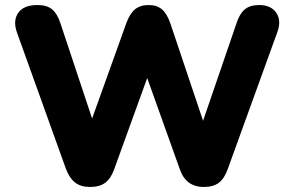

<svg xmlns="http://www.w3.org/2000/svg" viewBox="-20 -734 1168 763"><path d="M338 9Q301 9 278.5 -8.5Q256 -26 242 -63L47 -606Q31 -652 52.5 -683Q74 -714 129 -714Q167 -714 187.5 -696.5Q208 -679 220 -642L346 -263L482 -642Q496 -680 516.5 -697Q537 -714 571 -714Q604 -714 624 -696.5Q644 -679 657 -641L787 -254L920 -642Q932 -679 952.5 -696.5Q973 -714 1010 -714Q1057 -714 1078 -683Q1099 -652 1082 -606L885 -62Q872 -25 850 -8Q828 9 790 9Q718 9 694 -63L565 -424L434 -62Q421 -25 398.5 -8Q376 9 338 9Z"/></svg>

Font: Chiron GoRound TC H
Style: Regular
Weight: 900
Designer: Ryoko NISHIZUKA 西塚涼子 (kana, bopomofo & ideographs); Paul D. Hunt (Latin, Greek & Cyrillic); Sandoll Communications 산돌커뮤니
Foundry: Adobe
Version: Version 1.000;hotconv 1.1.1;makeotfexe 2.6.0